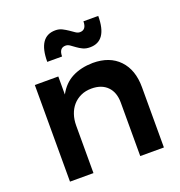

<svg xmlns="http://www.w3.org/2000/svg" viewBox="-137 -882 939 999"><g transform="rotate(-20 333.0 -383.0)"><path d="M301 -673Q265 -673 265 -626H183Q183 -766 278 -766Q299 -766 315.5 -757.5Q332 -749 346 -739.5Q360 -730 372 -721.5Q384 -713 396 -713Q432 -713 432 -760H514Q514 -621 419 -621Q396 -621 379.5 -629Q363 -637 349.5 -647Q336 -657 324.5 -665Q313 -673 301 -673ZM403 -540Q496 -540 548.5 -485Q601 -430 601 -334V0H470V-296Q470 -353 438.5 -385Q407 -417 351 -417Q318 -417 292 -405Q266 -393 248 -372.5Q230 -352 220.5 -324Q211 -296 211 -263V0H81V-535H211V-435Q240 -489 288.5 -514Q337 -539 403 -540Z"/></g></svg>

Font: QuotatisMedium
Style: Regular
Weight: 500
Designer: Julieta Ulanovsky
Foundry: Quotatis-Medium
Version: Version 4.000;PS 004.000;hotconv 1.0.88;makeotf.lib2.5.64775